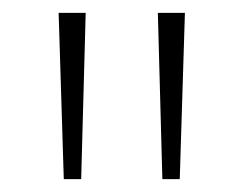

<svg xmlns="http://www.w3.org/2000/svg" viewBox="-20 -734 378 298"><path d="M113 -714H71L79 -456H106ZM267 -714H225L232 -456H259Z"/></svg>

Font: Noto Sans Ethiopic ExtraLight
Style: Regular
Weight: 200
Designer: Monotype Design Team
Foundry: Monotype Imaging Inc.
Version: Version 2.102